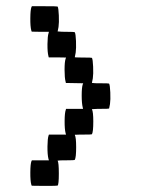

<svg xmlns="http://www.w3.org/2000/svg" viewBox="-20 -570 456 623"><path d="M82 -546.9 83.5 -549.8H125Q166 -549.8 167 -548.8Q169.9 -543.9 170.9 -520Q171.9 -496.1 169.9 -482.4Q167.5 -468.8 167 -467.8H170.4Q173.8 -467.3 180.4 -467Q187 -466.8 194.3 -466.8Q221.2 -466.8 222.7 -465.3Q225.6 -460.4 226.6 -436.8Q227.5 -413.1 225.6 -399.4Q223.1 -385.3 222.7 -384.3L226.1 -383.8Q229.5 -383.8 236.1 -383.5Q242.7 -383.3 250 -383.3Q277.3 -383.3 278.3 -382.3Q281.2 -377.4 282.2 -353.5Q283.2 -329.6 281.2 -315.9Q278.8 -302.2 278.3 -301.3L279.3 -300.8Q280.8 -300.8 283.2 -300.5Q285.6 -300.3 289.1 -300Q292.5 -299.8 296.6 -299.8Q300.8 -299.8 305.2 -299.8Q333 -299.8 334 -298.8Q336.9 -293.9 337.9 -270Q338.9 -246.1 336.9 -232.4Q334.5 -218.8 334 -217.8Q333 -216.8 305.2 -216.8Q302.2 -216.8 299.1 -216.8Q295.9 -216.8 293.2 -216.6Q290.5 -216.3 288.1 -216.3Q285.6 -216.3 283.9 -216.1Q282.2 -215.8 280.8 -215.8Q279.3 -215.8 278.8 -215.8L278.3 -215.3Q282.7 -207.5 282.7 -175.8Q282.7 -142.1 278.3 -134.3Q277.3 -133.3 250 -133.3Q245.6 -133.3 241.5 -133.3Q237.3 -133.3 233.9 -133.1Q230.5 -132.8 227.8 -132.8Q225.1 -132.8 223.6 -132.8L222.7 -132.3Q227.1 -124.5 227.1 -92.3Q227.1 -59.1 222.7 -51.3Q221.2 -49.8 194.3 -49.8Q189.9 -49.8 185.8 -49.8Q181.6 -49.8 178.2 -49.6Q174.8 -49.3 172.1 -49.3Q169.4 -49.3 168 -48.8H167Q170.9 -42 170.9 -6.8Q170.9 28.3 167 32.2Q166 33.2 124.5 33.2L83 32.7L81.5 28.8Q78.1 16.1 78.4 -11Q78.6 -38.1 82 -46.9L83.5 -49.8H110.8H138.7L137.2 -54.7Q133.8 -67.9 134 -94.5Q134.3 -121.1 137.7 -130.4L138.7 -133.3H166.5H194.3L192.9 -137.7Q189.5 -150.9 189.7 -177.5Q189.9 -204.1 193.4 -213.4L194.3 -216.8H222.2H249.5L248.5 -221.2Q245.1 -234.4 245.1 -260.3Q245.1 -286.1 248.5 -296.4L250 -299.8L221.7 -300.3L193.8 -300.8L192.9 -304.7Q189.5 -317.4 189.5 -343.5Q189.5 -369.6 192.9 -379.4L194.3 -383.3L166.5 -383.8H138.2L137.2 -387.7Q133.8 -400.4 134 -426.8Q134.3 -453.1 137.7 -462.9L138.7 -466.8H110.8L83 -467.3L81.5 -471.2Q78.1 -483.9 78.4 -511Q78.6 -538.1 82 -546.9Z"/></svg>

Font: VT323
Style: Regular
Weight: 400
Monospace: yes
Version: Version 001.002